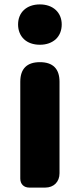

<svg xmlns="http://www.w3.org/2000/svg" viewBox="-20 -851 361 871"><path d="M250 -284V-480C250 -539 220 -569 161 -569C102 -569 72 -539 72 -480V-41C72 -16 88 0 113 0H161H185C224 0 250 -26 250 -65ZM89 -673C106 -657 131 -648 161 -648C191 -648 215 -657 233 -673C250 -689 260 -712 260 -740C260 -795 220 -831 161 -831C101 -831 62 -795 62 -740C62 -712 72 -689 89 -673Z"/></svg>

Font: GenSenRounded2 TW H
Style: Regular
Weight: 900
Version: Version 2.100;PS 2.1;hotconv 16.6.51;makeotf.lib2.5.65220 DE